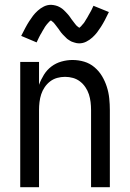

<svg xmlns="http://www.w3.org/2000/svg" viewBox="-20 -777 540 797"><path d="M64 0V-520H142V-425Q150 -447 162.5 -467Q175 -487 193.5 -501Q212 -515 235 -521.5Q258 -528 281 -528Q306 -528 329.5 -521Q353 -514 372 -498Q391 -482 403.5 -461Q416 -440 423.5 -416.5Q431 -393 433.5 -368.5Q436 -344 436 -320V0H358V-320Q358 -337 356 -353.5Q354 -370 349 -385.5Q344 -401 334.5 -415Q325 -429 312 -439Q299 -449 283 -453.5Q267 -458 250 -458Q233 -458 217 -453.5Q201 -449 188 -439Q175 -429 165.5 -415Q156 -401 151 -385.5Q146 -370 144 -353.5Q142 -337 142 -320V0ZM308 -597Q303 -597 298 -598Q293 -599 288.5 -600.5Q284 -602 279.5 -603.5Q275 -605 270.5 -608Q266 -611 262 -613.5Q258 -616 255 -619.5Q252 -623 248 -626.5Q244 -630 240.5 -634Q237 -638 234 -641.5Q231 -645 228.5 -649Q226 -653 223 -657Q220 -661 216.5 -665.5Q213 -670 210 -674Q207 -678 204 -681.5Q201 -685 196 -688.5Q191 -692 191 -694H193Q193 -693 189.5 -691Q186 -689 183.5 -686Q181 -683 178.5 -680.5Q176 -678 174.5 -676Q173 -674 171.5 -672Q170 -670 168.5 -668Q167 -666 165.5 -663.5Q164 -661 162.5 -658Q161 -655 159 -652.5Q157 -650 155.5 -646.5Q154 -643 152 -640Q150 -637 148 -633.5Q146 -630 144 -626Q142 -622 140 -618Q138 -614 136 -609.5Q134 -605 132 -601L68 -628Q77 -646 85 -661Q93 -676 101 -688.5Q109 -701 117 -711.5Q125 -722 136.5 -732.5Q148 -743 162 -750Q176 -757 192 -757Q197 -757 202 -756Q207 -755 211.5 -754Q216 -753 220.5 -751Q225 -749 229.5 -746.5Q234 -744 238 -741Q242 -738 245 -735Q248 -732 252 -728Q256 -724 259.5 -720Q263 -716 266 -712.5Q269 -709 271.5 -705Q274 -701 277 -697Q280 -693 283.5 -688.5Q287 -684 290 -680Q293 -676 296 -672.5Q299 -669 304 -665.5Q309 -662 309 -661H307L311 -663Q314 -665 316.5 -668Q319 -671 321.5 -674Q324 -677 325.5 -678.5Q327 -680 328.5 -682Q330 -684 331.5 -686.5Q333 -689 334.5 -691.5Q336 -694 337.5 -696.5Q339 -699 341 -702Q343 -705 344.5 -708Q346 -711 348 -714.5Q350 -718 352 -721.5Q354 -725 356 -728.5Q358 -732 360 -736Q362 -740 364 -744.5Q366 -749 368 -753L432 -727Q423 -708 415 -693Q407 -678 399 -665.5Q391 -653 383 -642.5Q375 -632 363.5 -621.5Q352 -611 338 -604Q324 -597 308 -597Z"/></svg>

Font: HulyMono
Style: Regular
Weight: 400
Monospace: yes
Designer: Belleve Invis
Foundry: Belleve Invis
Version: Version 33.2.5; ttfautohint (v1.8.4)